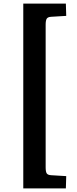

<svg xmlns="http://www.w3.org/2000/svg" viewBox="-20 -832 424 1064"><path d="M109 212V-812H345L347 -744L264 -739Q245 -738 239 -728.5Q233 -719 233 -695V95Q233 120 239 129Q245 138 264 139L347 144L345 212Z"/></svg>

Font: Literata 7pt SemiBold
Style: Regular
Weight: 600
Designer: Latin by Veronika Burian and Jose Scaglione. Greek by Irene Vlachou. Cyrillic by Vera Evstafieva.
Foundry: TypeTogether
Version: Version 3.002